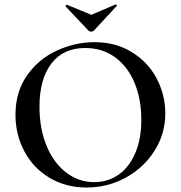

<svg xmlns="http://www.w3.org/2000/svg" viewBox="-20 -824 806 856"><path d="M49 -312Q49 -415 101 -488.5Q153 -562 234.5 -599Q316 -636 401 -636Q496 -636 568 -591.5Q640 -547 678.5 -474Q717 -401 717 -319Q717 -228 669 -152Q621 -76 540.5 -32Q460 12 366 12Q273 12 200.5 -31.5Q128 -75 88.5 -149.5Q49 -224 49 -312ZM610 -290Q610 -383 579.5 -455.5Q549 -528 492.5 -569Q436 -610 360 -610Q262 -610 209 -540.5Q156 -471 156 -348Q156 -252 187 -175.5Q218 -99 274 -55.5Q330 -12 400 -12Q460 -12 507.5 -44.5Q555 -77 582.5 -140Q610 -203 610 -290ZM272 -797Q272 -799 274.5 -801.5Q277 -804 278 -803L387 -758L495 -804H496Q499 -804 500.5 -801.5Q502 -799 500 -797L398 -687Q394 -683 387 -683Q379 -683 375 -687L272 -796Z"/></svg>

Font: Cormorant SC SemiBold
Style: Regular
Weight: 600
Designer: Christian Thalmann (Catharsis Fonts)
Foundry: Catharsis Fonts
Version: Version 4.000